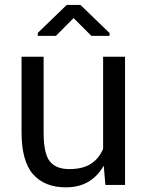

<svg xmlns="http://www.w3.org/2000/svg" viewBox="-20 -762 606 791"><path d="M407.7 -77.1 406.2 -77.6Q381.8 -35.2 343.3 -12.7Q304.7 9.8 251.5 9.8Q163.6 9.8 116.2 -44.2Q68.8 -98.1 68.8 -217.3V-528.3H159.7V-216.3Q159.7 -129.4 185.1 -97.4Q210.4 -65.4 265.6 -65.4Q320.3 -65.4 353.8 -86.7Q387.2 -107.9 404.8 -148.4V-528.3H495.1V0H414.1ZM431.2 -626V-614.3H356.4L283.2 -687.5L210.4 -614.3H135.7V-626.5L254.9 -741.7H311.5Z"/></svg>

Font: Roboto Web
Style: Regular
Weight: 400
Designer: Google
Version: Version 1.200310; 2013